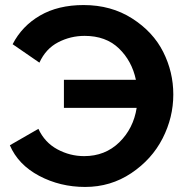

<svg xmlns="http://www.w3.org/2000/svg" viewBox="-20 -734 738 760"><path d="M317 6Q218 6 135 -38Q52 -82 19 -159L132 -224Q157 -170 207 -143Q257 -116 313 -116Q396 -116 452 -170.5Q508 -225 521 -307H233V-418H518Q502 -493 450.5 -542.5Q399 -592 315 -592Q259 -592 210 -566.5Q161 -541 136 -486L30 -559Q67 -631 138.5 -672.5Q210 -714 311 -714Q420 -714 503 -661Q586 -608 626 -528.5Q666 -449 666 -360Q666 -269 623.5 -186Q581 -103 499.5 -48.5Q418 6 317 6Z"/></svg>

Font: Raleway
Style: Bold
Weight: 700
Designer: Matt McInerney, Pablo Impallari, Rodrigo Fuenzalida
Foundry: Matt McInerney, Pablo Impallari, Rodrigo Fuenzalida
Version: Version 3.000